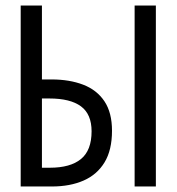

<svg xmlns="http://www.w3.org/2000/svg" viewBox="-20 -676 640 696"><path d="M55 0V-656H132V-388H167Q232 -388 281.5 -369Q331 -350 358.5 -309Q386 -268 386 -202Q386 -132 359 -87.5Q332 -43 283 -21.5Q234 0 168 0ZM132 -68H161Q235 -68 273.5 -99.5Q312 -131 312 -200Q312 -262 273.5 -290.5Q235 -319 159 -319H132ZM468 0V-656H545V0Z"/></svg>

Font: Source Code Variable
Style: Regular
Weight: 400
Monospace: yes
Designer: Paul D. Hunt, Teo Tuominen
Foundry: Adobe Systems Incorporated
Version: Version 1.010;hotconv 1.0.106;makeotfexe 2.5.65593